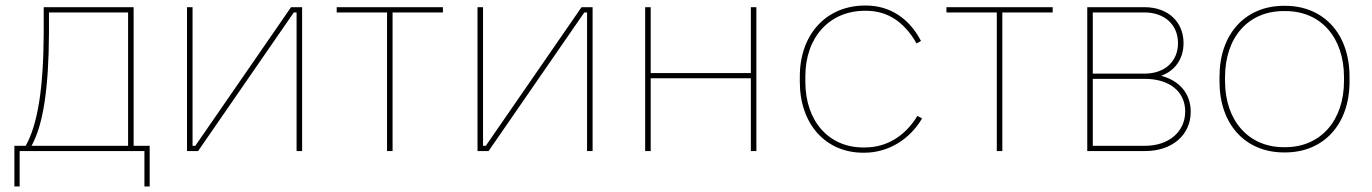

<svg xmlns="http://www.w3.org/2000/svg" viewBox="-20 -546 4960 694"><path d="M32 128H51V0H502V128H521V-19H463V-520H138V-425C137 -229 117 -98 73 -19H32ZM94 -19C136 -94 156 -226 157 -425V-501H443V-19Z M656 0H696L1042 -501H1052V0H1072V-520H1032L686 -19H676V-520H656Z M1379 0H1399V-501H1581V-520H1197V-501H1379Z M1706 0H1746L2092 -501H2102V0H2122V-520H2082L1736 -19H1726V-520H1706Z M2312 0H2332V-263H2694V0H2714V-520H2694V-282H2332V-520H2312Z M3100 6H3104C3189 6 3267 -40 3313 -118L3296 -127C3251 -53 3184 -13 3106 -13H3100C2976 -13 2891 -108 2891 -250V-270C2891 -411 2978 -507 3106 -507H3111C3187 -507 3248 -468 3293 -389L3309 -398C3266 -481 3195 -526 3110 -526H3107C2967 -526 2871 -422 2871 -270V-250C2871 -98 2964 6 3100 6Z M3583 0H3603V-501H3785V-520H3401V-501H3583Z M3910 0H4119C4218 0 4284 -59 4284 -142C4284 -208 4243 -255 4177 -272C4227 -290 4258 -333 4258 -390C4258 -467 4202 -520 4117 -520H3910ZM3930 -280V-501H4117C4190 -501 4238 -456 4238 -390C4238 -324 4190 -280 4118 -280ZM3930 -19V-261H4118C4206 -261 4264 -216 4264 -143C4264 -71 4206 -19 4119 -19Z M4621 5H4625C4765 5 4858 -97 4858 -251V-269C4858 -423 4765 -525 4625 -525H4621C4481 -525 4388 -423 4388 -269V-251C4388 -97 4481 5 4621 5ZM4620 -14C4493 -14 4408 -110 4408 -253V-267C4408 -410 4491 -506 4620 -506H4626C4755 -506 4838 -410 4838 -267V-253C4838 -110 4753 -14 4626 -14Z"/></svg>

Font: Fixel Text Thin
Style: Regular
Weight: 100
Width: 4
Designer: AlfaBravo + MacPaw
Foundry: Kyrylo Tkachov, Marchela Mozhyna, Serhii Makarenko, Maria Weinstein, Zakhar Kryvoshyya
Version: Version 1.211